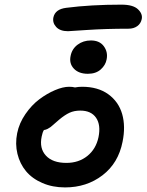

<svg xmlns="http://www.w3.org/2000/svg" viewBox="-20 -838 634 830"><path d="M273.9 -703.1Q239.7 -703.1 222.9 -721.4Q206.1 -739.7 210.9 -763.2Q218.8 -798.3 266.1 -804.2Q373 -817.9 504.9 -817.9Q555.2 -817.9 576.2 -798.1Q597.2 -778.3 592.8 -755.9Q588.9 -736.3 573.5 -725.1Q558.1 -713.9 535.2 -713.9Q438 -713.9 357.4 -708.5Q276.9 -703.1 273.9 -703.1ZM359.9 -519Q320.3 -519 299.3 -541.3Q278.3 -563.5 285.2 -596.2Q291 -626.5 315.4 -644.8Q339.8 -663.1 373 -663.1Q410.6 -663.1 429 -637.9Q447.3 -612.8 440.9 -581.1Q436.5 -556.6 415.5 -537.8Q394.5 -519 359.9 -519ZM261.2 -27.8Q207 -27.8 163.1 -46.9Q119.1 -65.9 92.5 -97.9Q65.9 -129.9 55.4 -172.9Q44.9 -215.8 54.2 -262.2Q63 -305.7 89.8 -344.7Q116.7 -383.8 149.9 -408.7Q183.1 -433.6 217.5 -448.2Q252 -462.9 278.8 -462.9Q293.9 -462.9 304.2 -460Q318.8 -462.9 335 -462.9Q403.3 -462.9 448 -430.7Q492.7 -398.4 508.1 -345Q523.4 -291.5 509.8 -225.1Q491.7 -132.8 423.1 -80.3Q354.5 -27.8 261.2 -27.8ZM160.2 -248Q149.4 -196.8 178.5 -165.3Q207.5 -133.8 267.1 -133.8Q320.3 -133.8 357.7 -163.8Q395 -193.8 405.8 -245.1Q416.5 -297.9 395.3 -328.9Q374 -359.9 327.1 -359.9Q300.8 -359.9 280.5 -350.6Q260.3 -341.3 235.8 -320.8Q228 -314.5 215.8 -303.5Q203.6 -292.5 198.7 -288.8Q193.8 -285.2 186 -281Q178.2 -276.9 169.9 -275.9Q163.6 -266.1 160.2 -248Z"/></svg>

Font: Shantell Sans Irregular
Style: Italic
Weight: 500
Italic angle: -11.31°
Designer: Stephen Nixon, Anya Danilova, Shantell Martin
Foundry: Arrow Type
Version: Version 1.006;[9816181b4]